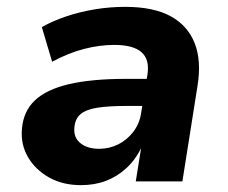

<svg xmlns="http://www.w3.org/2000/svg" viewBox="-20 -529 665 560"><path d="M216 11Q163 11 123 -11.5Q83 -34 61.5 -71Q40 -108 44 -153Q48 -204 81.5 -236Q115 -268 181 -283.5Q247 -299 348 -299H424L412 -220H349Q298 -220 265 -215Q232 -210 215.5 -196.5Q199 -183 197 -157Q194 -128 214.5 -111.5Q235 -95 269 -95Q299 -95 325 -108Q351 -121 369.5 -145.5Q388 -170 392 -202L410 -311Q417 -355 393 -376.5Q369 -398 313 -398Q271 -398 226 -386.5Q181 -375 132 -349L102 -450Q136 -469 175.5 -482Q215 -495 258 -502Q301 -509 345 -509Q428 -509 478 -481.5Q528 -454 548 -402.5Q568 -351 556 -278L512 0H376L392 -100H393Q376 -64 349 -39Q322 -14 289 -1.5Q256 11 216 11Z"/></svg>

Font: Nunito Sans 9pt ExtraBold
Style: Italic
Weight: 800
Italic angle: -9°
Version: Version 3.101;gftools[0.9.27]